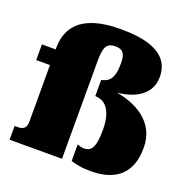

<svg xmlns="http://www.w3.org/2000/svg" viewBox="-136 -896 1018 1036"><g transform="rotate(20 373.0 -378.0)"><path d="M12 -543H158V-453H12ZM431 -435 480 -458V-410L449 -442Q507 -435 556 -417.5Q605 -400 642 -370.5Q679 -341 699 -300Q719 -259 719 -206Q719 -152 704.5 -111.5Q690 -71 661 -44Q632 -17 590 -3.5Q548 10 493 10Q454 10 423.5 4.5Q393 -1 378 -7V-101Q381 -101 386 -99Q391 -97 399.5 -95Q408 -93 417 -93Q435 -93 449 -102Q463 -111 471 -139Q479 -167 479 -223Q479 -263 472 -291.5Q465 -320 452.5 -339Q440 -358 422 -368Q404 -378 381 -379L378 -380V-472Q392 -475 404.5 -481Q417 -487 427 -499.5Q437 -512 442.5 -535Q448 -558 448 -592Q448 -634 435 -651.5Q422 -669 389 -669Q365 -669 351 -659.5Q337 -650 331 -626.5Q325 -603 325 -562V0H24V-79H43Q67 -79 79 -90.5Q91 -102 91 -129V-551Q91 -621 123 -669Q155 -717 220.5 -741.5Q286 -766 386 -766Q483 -766 546 -746.5Q609 -727 639.5 -689Q670 -651 670 -596Q670 -551 649.5 -519.5Q629 -488 594.5 -469Q560 -450 517.5 -442Q475 -434 431 -435Z"/></g></svg>

Font: Roboto Serif Black
Style: Regular
Weight: 900
Designer: Greg Gazdowicz
Foundry: Commercial Type
Version: Version 1.008